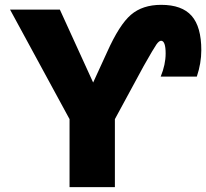

<svg xmlns="http://www.w3.org/2000/svg" viewBox="-20 -772 852 794"><path d="M422.9 -556.6Q473.6 -669.9 521.5 -710.9Q569.3 -752 646.5 -752Q732.4 -752 772.5 -706.5Q812.5 -661.1 812.5 -564.5Q812.5 -510.7 793.9 -455.1H644.5Q665 -504.9 665 -550.8Q665 -602.5 646.5 -603.5Q637.7 -603.5 627 -588.4Q616.2 -573.2 574.2 -499L455.1 -279.3V2H267.6V-279.3L21.5 -732.4H227.5L365.2 -430.7Z"/></svg>

Font: Gen Shin Gothic Heavy
Style: Bold
Weight: 900
Designer: [Source Han Sans]
Ryoko NISHIZUKA  (kana & ideographs); Paul D. Hunt (Latin, Greek & Cyrillic); Wenlong ZHANG  (bopomofo
Version: Version 1.002.20150607